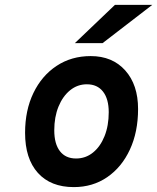

<svg xmlns="http://www.w3.org/2000/svg" viewBox="-20 -752 642 784"><path d="M281.4 12Q187 12 134.7 -46Q82.4 -104.1 82.4 -209.6Q82.4 -301.8 116.5 -372.4Q150.6 -443 211.1 -483Q271.5 -523 350.4 -523Q439 -523 491.4 -464.4Q543.8 -405.7 543.8 -307Q543.8 -213.2 510.4 -141.2Q477 -69.2 417.8 -28.6Q358.6 12 281.4 12ZM290.6 -104.8Q329.6 -104.8 359.7 -129.1Q389.8 -153.4 406.9 -196.1Q424 -238.8 424 -293.8Q424 -348.1 400.6 -378Q377.3 -407.8 334.6 -407.8Q296.4 -407.8 266.2 -383.4Q236.1 -358.9 218.8 -316.5Q201.6 -274.1 201.6 -220Q201.6 -164.5 224.7 -134.7Q247.8 -104.8 290.6 -104.8ZM285.8 -576 449.2 -732H601.6L399 -576Z"/></svg>

Font: Overpass
Style: Italic
Weight: 400
Italic angle: -10°
Designer: Delve Withrington, Dave Bailey, Thomas Jockin
Foundry: Delve Fonts LLC
Version: Version 4.000